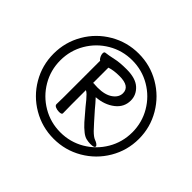

<svg xmlns="http://www.w3.org/2000/svg" viewBox="-157 -868 1093 1093"><g transform="rotate(45 390.0 -321.0)"><path d="M391 22Q298 22 219 -24Q140 -70 94 -149Q48 -228 48 -321Q48 -414 94 -493Q140 -572 219 -618Q298 -664 391 -664Q484 -664 563 -618Q642 -572 688.5 -493Q735 -414 735 -321Q735 -228 688.5 -149Q642 -70 563 -24Q484 22 391 22ZM392 -31Q471 -31 537.5 -70Q604 -109 643 -175.5Q682 -242 682 -321Q682 -400 643 -466.5Q604 -533 537.5 -572Q471 -611 392 -611Q313 -611 246.5 -572Q180 -533 141 -466.5Q102 -400 102 -321Q102 -242 141 -175.5Q180 -109 246.5 -70Q313 -31 392 -31ZM253 -533Q274 -535 315 -544Q349 -552 405 -552Q478 -552 513 -520Q548 -488 548 -443Q548 -389 503.5 -354.5Q459 -320 393 -315Q418 -288 439 -262Q498 -195 521 -171Q545 -147 561 -141Q575 -136 583.5 -129.5Q592 -123 592 -117Q592 -105 560 -105Q543 -105 526.5 -109Q510 -113 492 -127Q469 -145 448 -168.5Q427 -192 391 -235Q364 -270 344 -290Q334 -300 325 -304V-188L326 -118Q326 -108 304 -108Q289 -108 276 -113.5Q263 -119 263 -129L264 -188V-480Q256 -484 250 -496.5Q244 -509 244 -519Q244 -532 253 -533ZM332 -363Q336 -363 338 -362Q346 -361 362 -361Q421 -361 454 -384.5Q487 -408 487 -441Q487 -496 404 -496Q357 -496 325 -485V-361Q327 -363 332 -363Z"/></g></svg>

Font: Iansui 0.93
Style: Regular
Weight: 400
Designer: But Ko / Fontworks Inc.
Foundry: zi-hi.com / Fontworks Inc.
Version: Version 0.931